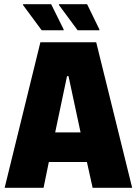

<svg xmlns="http://www.w3.org/2000/svg" viewBox="-20 -888 647 908"><path d="M2 0 171 -688H435L605 0H418L391 -122H211L186 0ZM241 -262H361L304 -528H297ZM281 -745H177L89 -864V-868H222L281 -749ZM450 -745H347L259 -864V-868H392L450 -749Z"/></svg>

Font: Saira Semi Condensed ExtraBold
Style: Regular
Weight: 800
Width: 4
Designer: Hector Gatti with collaboration of the Omnibus-Type team
Foundry: Omnibus-Type
Version: Version 1.001; ttfautohint (v1.8)